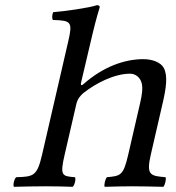

<svg xmlns="http://www.w3.org/2000/svg" viewBox="-20 -718 680 740"><path d="M274.2 -316.9C279 -338 290.9 -350.3 300.9 -359C347.5 -396.3 420.2 -434 481.2 -434C501.6 -434 519.6 -420.9 525.9 -398C531.3 -378.2 527 -351 520.1 -321L474.2 -122C455.5 -41 445.2 -40 392.1 -35C385.7 -29 379.9 -4 383.5 2C419.1 1 456 0 490 0C522 0 566.8 1 609.5 2C615.9 -4 621.7 -29 618.1 -35C560.2 -40 542.7 -42 561.2 -122L607.3 -322C620 -377 627.5 -425.5 611.3 -456C599.6 -478 567.1 -490 532.1 -490C460.1 -490 377.4 -461 300.7 -393C296.5 -389.2 289.3 -386 292.5 -400L335.6 -583C350.9 -648 363.8 -688 363.8 -688C365.5 -695 362.1 -698 353.1 -698C325.8 -688 225.6 -674 184.9 -671C181.1 -663 179.4 -647 184 -641C254.5 -639 260.4 -634 243.1 -559L142.2 -122C123 -39 109.5 -37 42.3 -35C34.9 -29 29.1 -4 33.7 2C73.1 1 115 0 158 0C197 0 230.5 1 260.3 2C267.7 -4 273.5 -29 268.9 -35C219 -39 210.2 -40 229.2 -122Z"/></svg>

Font: Linux Libertine Mono O
Style: Mono Oblique
Weight: 400
Italic angle: -13°
Designer: Philipp H. Poll
Foundry: Philipp H. Poll
Version: Version 5.1.7